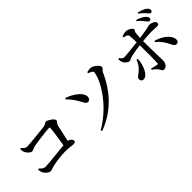

<svg xmlns="http://www.w3.org/2000/svg" viewBox="109 -1775 2782 2782"><g transform="rotate(-45 1500.0 -384.0)"><path d="M153 -221C152 -206 158 -176 167 -155C182 -122 230 -77 265 -77C291 -77 311 -91 359 -102C412 -114 521 -132 613 -132C692 -132 742 -120 775 -120C806 -120 819 -129 819 -149C819 -176 793 -205 751 -214C773 -316 795 -422 808 -473C816 -505 846 -517 846 -543C846 -578 756 -636 724 -636C700 -636 692 -611 653 -606C595 -598 327 -570 275 -570C240 -570 223 -596 196 -622L179 -616C179 -596 183 -570 188 -554C199 -521 246 -470 277 -470C300 -470 325 -489 360 -497C425 -511 651 -539 695 -539C703 -539 706 -535 705 -527C702 -471 680 -325 662 -212C545 -202 304 -175 261 -175C221 -175 195 -201 168 -229Z M1208 37C1505 -74 1699 -293 1812 -553C1827 -588 1860 -597 1860 -621C1860 -659 1782 -723 1734 -727C1709 -730 1678 -723 1656 -718L1651 -699C1717 -676 1730 -660 1725 -634C1697 -467 1503 -158 1194 17ZM1153 -661C1194 -621 1227 -580 1260 -528C1302 -460 1317 -403 1358 -403C1387 -403 1410 -430 1409 -463C1408 -553 1285 -636 1166 -678Z M2774 -641C2792 -618 2802 -602 2819 -602C2836 -602 2849 -614 2849 -632C2849 -652 2839 -669 2816 -690C2788 -713 2746 -735 2692 -751L2681 -736C2725 -703 2753 -667 2774 -641ZM2868 -711C2888 -688 2898 -672 2916 -672C2936 -673 2945 -688 2945 -703C2944 -725 2934 -744 2908 -762C2880 -782 2839 -797 2785 -811L2774 -797C2822 -763 2847 -735 2868 -711ZM2792 -157C2809 -124 2823 -89 2858 -89C2890 -89 2907 -114 2903 -148C2892 -242 2780 -317 2666 -350L2655 -334C2723 -279 2763 -218 2792 -157ZM2286 -340C2267 -286 2240 -239 2177 -189C2135 -155 2112 -149 2112 -113C2112 -85 2130 -65 2159 -65C2243 -65 2306 -220 2309 -336ZM2106 -532C2106 -513 2108 -484 2115 -468C2132 -431 2173 -396 2200 -396C2226 -396 2241 -416 2280 -424C2329 -436 2405 -447 2468 -455L2469 -379C2470 -294 2470 -140 2466 -91C2465 -77 2458 -75 2447 -77C2421 -80 2383 -91 2346 -101L2337 -82C2371 -62 2401 -35 2416 -13C2440 23 2439 43 2475 43C2520 43 2552 -13 2552 -61C2552 -95 2545 -287 2545 -378V-464C2611 -470 2681 -476 2720 -476C2772 -476 2804 -471 2838 -471C2865 -471 2879 -481 2879 -506C2879 -542 2816 -568 2775 -568C2750 -568 2742 -553 2547 -527C2548 -564 2550 -599 2553 -622C2556 -650 2575 -655 2575 -676C2575 -704 2513 -740 2466 -741C2438 -741 2404 -731 2381 -721L2382 -702C2428 -694 2452 -686 2459 -659C2463 -641 2466 -580 2467 -518C2387 -509 2234 -491 2188 -491C2162 -490 2144 -510 2122 -539Z"/></g></svg>

Font: Noto Serif CJK JP SemiBold
Style: Regular
Weight: 600
Designer: Ryoko NISHIZUKA 西塚涼子 (kana & ideographs); Frank Grießhammer (Latin, Greek & Cyrillic); Wenlong ZHANG 张文龙 (bopomofo); San
Foundry: Adobe
Version: Version 2.001;hotconv 1.1.0;makeotfexe 2.6.0